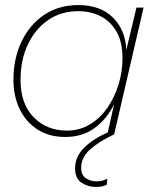

<svg xmlns="http://www.w3.org/2000/svg" viewBox="-20 -530 597 757"><path d="M237 10Q174 10 128.5 -19Q83 -48 58 -99Q33 -150 33 -216Q33 -298 64.5 -365Q96 -432 153.5 -471Q211 -510 289 -510Q376 -510 425.5 -460.5Q475 -411 478 -333L518 -500H546L430 0Q371 27 335.5 59Q300 91 300 131Q300 161 319 173Q338 185 359 185Q376 185 385 182Q394 179 403 175L401 198Q394 202 384.5 204.5Q375 207 357 207Q326 207 301 190Q276 173 276 134Q276 88 311 53Q346 18 405 -8L430 -120Q404 -64 355.5 -27Q307 10 237 10ZM244 -15Q293 -15 333.5 -39Q374 -63 403 -104.5Q432 -146 447.5 -197Q463 -248 463 -300Q463 -365 439 -406Q415 -447 375.5 -466.5Q336 -486 289 -486Q221 -486 170 -451Q119 -416 90 -355Q61 -294 61 -215Q61 -120 113 -67.5Q165 -15 244 -15Z"/></svg>

Font: Prodigy Sans ExtraLight
Style: Italic
Weight: 200
Italic angle: -13°
Designer: Wei Huang
Foundry: Wei Huang
Version: Version 1.003; ttfautohint (v1.8.3)